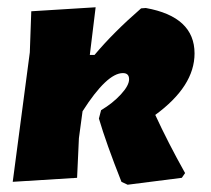

<svg xmlns="http://www.w3.org/2000/svg" viewBox="-20 -496 580 528"><path d="M243 -476 227 -345H240Q292 -407 368 -473L381 -474Q515 -450 515 -349Q515 -259 407 -180Q442 -104 489 -20L480 -7L331 12L314 4Q272 -102 252 -170L258 -193Q290 -212 312.5 -236.5Q335 -261 335 -278Q335 -295 318 -295Q274 -295 207 -190L197 -116L192 -7L15 4L62 -352L66 -465Z"/></svg>

Font: Alegreya Sans SC Black
Style: Italic
Weight: 900
Italic angle: -7°
Designer: Juan Pablo del Peral
Foundry: Huerta Tipografica
Version: Version 2.007